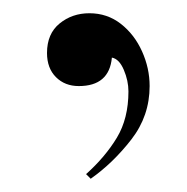

<svg xmlns="http://www.w3.org/2000/svg" viewBox="-20 -130 283 290"><path d="M117 140 110 133Q139 107 156.5 78Q174 49 174 8Q174 -8 167 -24.5Q160 -41 149 -43Q145 0 99 0Q78 0 64.5 -13.5Q51 -27 51 -50Q51 -79 70 -94.5Q89 -110 115 -110Q142 -110 162.5 -94Q183 -78 194.5 -52.5Q206 -27 206 0Q206 45 178.5 80.5Q151 116 117 140Z"/></svg>

Font: Mulat Addis
Style: Regular
Weight: 400
Designer: Fasil fikreab
Version: Version 1.001; ttfautohint (v1.8.3)